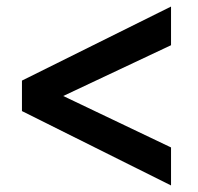

<svg xmlns="http://www.w3.org/2000/svg" viewBox="-20 -617 605 586"><path d="M502 -51V-167L173 -324L502 -479V-597L47 -371V-278Z"/></svg>

Font: Fixel Display 20240404 SemiBold
Style: Italic
Weight: 600
Italic angle: -10°
Designer: AlfaBravo + MacPaw
Foundry: Kyrylo Tkachov, Marchela Mozhyna, Serhii Makarenko, Maria Weinstein, Zakhar Kryvoshyya
Version: Version 1.211;Glyphs 3.2 (3225)